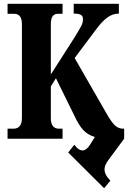

<svg xmlns="http://www.w3.org/2000/svg" viewBox="-20 -734 677 1016"><path d="M341 73 373 32 380 40Q398 62 416 62Q438 62 457 31L482 -9Q445 -20 421 -45.5Q397 -71 374 -121L276 -320L249 -277V-109Q249 -53 292 -53H311V0H20V-53H51Q96 -53 96 -110V-606Q96 -661 55 -661H20V-714H311V-661H286Q268 -661 258.5 -648Q249 -635 249 -605V-340L370 -529Q399 -576 409 -594.5Q419 -613 419 -633Q419 -649 408 -655.5Q397 -662 370 -662V-714H609V-662Q575 -662 546 -640Q517 -618 486 -575L375 -427L541 -138Q568 -90 587 -71.5Q606 -53 632 -53H637V0L552 115Q533 141 533 163Q533 187 556 213L564 222L531 262Z"/></svg>

Font: Noto Serif CondExtraBold
Style: Regular
Weight: 800
Width: 3
Designer: Monotype Design Team
Foundry: Monotype Imaging Inc.
Version: Version 1.001